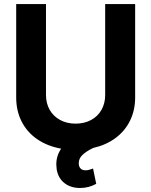

<svg xmlns="http://www.w3.org/2000/svg" viewBox="-20 -727 744 944"><path d="M644.5 -707V-248Q644.5 -185.1 619.4 -133.8Q594.2 -82.5 547.6 -48.1Q501 -13.7 438 0.5Q403.8 17.1 385.5 34.7Q367.2 52.2 367.2 75.2Q367.2 92.3 376 101.3Q384.8 110.4 401.4 110.4Q411.1 110.4 420.7 107.2Q430.2 104 437.5 101.6L453.1 176.8Q416 197.3 374 197.3Q328.1 197.3 297.4 173.6Q266.6 149.9 258.8 106.4Q256.8 90.8 256.8 82Q256.8 38.6 280.8 3.9Q212.9 -8.3 163.1 -42.5Q113.3 -76.7 86.4 -129.4Q59.6 -182.1 59.6 -248V-707H206.1V-259.8Q206.1 -219.2 224.1 -187.3Q242.2 -155.3 275.4 -137.2Q308.6 -119.1 351.6 -119.1Q395 -119.1 428.2 -137.2Q461.4 -155.3 479.2 -187.3Q497.1 -219.2 497.1 -259.8V-707Z"/></svg>

Font: Pretendard JP
Style: Bold
Weight: 700
Designer: Base glyphs from Inter by Rasmus Andersson; Hangeul glyphs from Noto Sans CJK(Source Han Sans) by Jang Soo-young and Kan
Foundry: Kil Hyung-jin
Version: Version 1.309